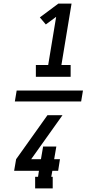

<svg xmlns="http://www.w3.org/2000/svg" viewBox="-20 -870 540 1060"><path d="M178 -446V-511H246L290 -777L233 -735L200 -774L302 -850H375L319 -511H370V-446ZM271 170H174V106H190L195 73H58L69 9L242 -234H325L152 9H206L218 -61H291L279 9H311L301 73H269L263 106H271ZM428 -310H62L72 -370H438Z"/></svg>

Font: Iosevka Curly Slab MdObl
Style: Regular
Weight: 500
Italic angle: -9°
Monospace: yes
Designer: Belleve Invis
Foundry: Belleve Invis
Version: Version 11.0.0; ttfautohint (v1.8.3)